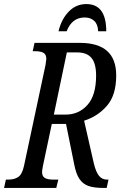

<svg xmlns="http://www.w3.org/2000/svg" viewBox="-37 -925 597 945"><path d="M-8 -41H3Q34 -41 53 -54Q72 -67 81 -108L187 -605Q191 -633 191 -635Q191 -657 177 -665Q163 -673 135 -673H124L133 -714H356Q535 -714 535 -554Q535 -457 489.5 -404.5Q444 -352 377 -331L425 -120Q435 -79 450 -60Q465 -41 490 -41H497L488 0H473Q425 0 397.5 -10Q370 -20 353.5 -45Q337 -70 328 -117L288 -315H218L174 -107Q170 -85 170 -79Q170 -57 184 -49Q198 -41 225 -41H250L240 0H-17ZM286 -361Q351 -361 393.5 -408.5Q436 -456 436 -553Q436 -612 413.5 -639.5Q391 -667 343 -667H292L228 -361ZM388 -905Q486 -905 486 -771H446Q445 -805 427 -822Q409 -839 380 -839Q317 -839 291 -771H251Q265 -830 301 -867.5Q337 -905 388 -905Z"/></svg>

Font: Noto Serif Cond
Style: Italic
Weight: 400
Width: 3
Italic angle: -12°
Designer: Monotype Design Team
Foundry: Monotype Imaging Inc.
Version: Version 1.001